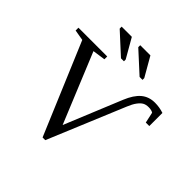

<svg xmlns="http://www.w3.org/2000/svg" viewBox="-218 -1046 1249 1249"><g transform="rotate(45 406.5 -421.0)"><path d="M789.6 -528.3H757.3L741.2 -602.5Q726.6 -612.3 700.2 -612.3Q675.3 -612.3 658.9 -602.8Q642.6 -593.3 627 -572Q611.3 -550.8 596.7 -515.1L376 15.1H351.1L85 -616.2L11.2 -628.9V-654.8H275.9V-628.9L188 -616.2L386.2 -134.3L547.9 -527.8Q576.2 -597.2 614.5 -629.6Q652.8 -662.1 708.5 -662.1Q750 -662.1 789.6 -648.9ZM519 -709.5 376 -840.3V-858.4H469.7L545.9 -725.6V-709.5ZM347.7 -709.5 205.1 -840.3V-858.4H298.8L375 -725.6V-709.5Z"/></g></svg>

Font: Tinos
Style: Regular
Weight: 400
Designer: Steve Matteson
Foundry: Monotype Imaging Inc.
Version: Version 1.23